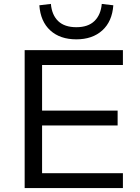

<svg xmlns="http://www.w3.org/2000/svg" viewBox="-20 -961 715 981"><path d="M106 0V-705H608V-629H195V-396H581V-320H195V-76H608V0ZM370 -760Q287 -760 237 -805.5Q187 -851 181 -934L240 -941Q245 -884 277.5 -853Q310 -822 370 -822Q430 -822 462.5 -853.5Q495 -885 500 -941L559 -934Q553 -851 502.5 -805.5Q452 -760 370 -760Z"/></svg>

Font: Nunito Sans 10pt SemiExpanded
Style: Regular
Weight: 400
Width: 6
Designer: Vernon Adams
Foundry: Vernon Adams
Version: Version 3.101;gftools[0.9.27]